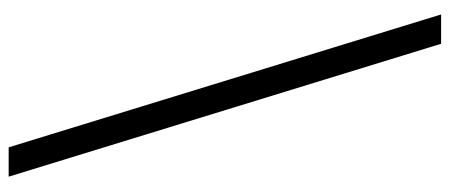

<svg xmlns="http://www.w3.org/2000/svg" viewBox="-310 -524 1013 432"><g transform="rotate(-90 196.0 -307.5)"><path d="M314 179 15 -794H81L380 179Z"/></g></svg>

Font: Noto Sans TC Thin
Style: Regular
Weight: 400
Version: Version 2.004-H2;hotconv 1.0.118;makeotfexe 2.5.65603